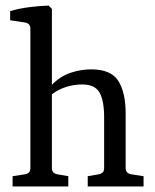

<svg xmlns="http://www.w3.org/2000/svg" viewBox="-20 -674 559 694"><path d="M226.9 -37.1V0H25.5V-37.1L70.2 -44Q79.6 -45.5 84.7 -50.9Q89.8 -56.4 89.8 -66.2V-570.9Q89.8 -580.4 84.5 -585.8Q79.3 -591.3 70.2 -592.7L16.7 -600.7V-633.8Q32 -638.5 50 -642.2Q68 -645.8 86.4 -648.2Q104.7 -650.5 122.7 -652Q140.7 -653.5 156 -653.8L167.6 -641.8V-367.6Q197.5 -398.2 234.5 -410.7Q271.6 -423.3 309.5 -423.3Q381.8 -423.3 408 -381.1Q434.2 -338.9 434.2 -263.6V-66.2Q434.2 -56.7 439.5 -51.1Q444.7 -45.5 454.2 -44L498.9 -37.1V0H297.1V-37.1L336.7 -44Q345.5 -45.5 350.9 -50.7Q356.4 -56 356.4 -66.2V-249.5Q356.4 -309.5 340 -339.1Q323.6 -368.7 276.7 -368.7Q248 -368.7 219.8 -360Q191.6 -351.3 167.6 -333.1V-66.2Q167.6 -56.4 172.7 -51.1Q177.8 -45.8 187.3 -44Z"/></svg>

Font: Rasa
Style: Regular
Weight: 400
Version: Version 1.000;PS 1.000;hotconv 1.0.88;makeotf.lib2.5.647800;